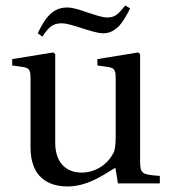

<svg xmlns="http://www.w3.org/2000/svg" viewBox="-20 -661 609 692"><path d="M24 -425 60 -420C84 -416 90 -412 90 -378V-130C90 -22 154 11 224 11C304 11 369 -43 396 -56L405 0H556V-27C491 -32 485 -34 485 -82V-466L478 -472L331 -448V-425L367 -420C391 -416 397 -412 397 -378V-166C397 -140 394 -119 389 -110C367 -67 323 -39 274 -39C219 -39 179 -74 179 -147V-466L172 -472L24 -448ZM116 -541 133 -529C154 -562 170 -577 201 -577C222 -577 249 -568 276 -559C303 -551 331 -541 352 -541C376 -541 392 -551 408 -566C423 -582 436 -605 449 -631L431 -641C405 -608 393 -598 367 -598C347 -598 321 -608 295 -616C270 -625 244 -634 221 -634C161 -634 135 -579 116 -541Z"/></svg>

Font: erewhon
Style: Regular
Weight: 400
Version: Version 1.0.0